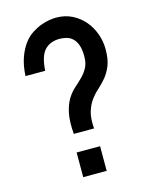

<svg xmlns="http://www.w3.org/2000/svg" viewBox="-117 -845 728 933"><g transform="rotate(-15 246.5 -378.5)"><path d="M194 -202H296Q292 -254 302 -286.5Q312 -319 329 -342Q346 -365 367 -383.5Q388 -402 406.5 -424.5Q425 -447 437.5 -478.5Q450 -510 450 -560Q450 -598 437 -635.5Q424 -673 399 -703Q374 -733 338 -751.5Q302 -770 256 -770Q243 -770 223 -767Q203 -764 180 -755.5Q157 -747 133 -731.5Q109 -716 89.5 -689.5Q70 -663 56.5 -625Q43 -587 40 -534H139Q144 -609 172 -637.5Q200 -666 246 -666Q264 -666 281 -661.5Q298 -657 311.5 -644.5Q325 -632 333 -610Q341 -588 341 -554Q341 -518 328.5 -495.5Q316 -473 298 -455Q280 -437 259.5 -419Q239 -401 222.5 -374Q206 -347 197.5 -306Q189 -265 194 -202ZM302 -111H184V13H302Z"/></g></svg>

Font: Alpha Sans Medium
Style: Regular
Weight: 500
Designer: [Spoqa Han Sans Neo] Dong-huui Kim  Younghwa Kang  Yujin Lee  [Noto Sans] Ryoko NISHIZUKA  (kana & ideographs); Paul D. 
Foundry: Spoqa (http://www.spoqa-han-sans.com)
Version: Version 1.100;hotconv 1.0.109;makeotfexe 2.5.65596